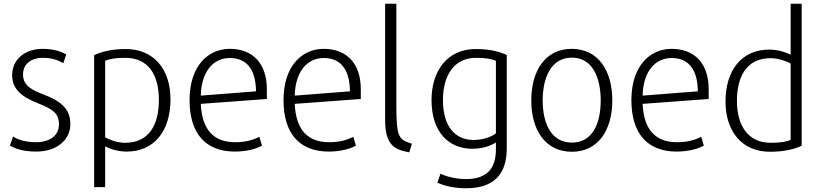

<svg xmlns="http://www.w3.org/2000/svg" viewBox="-20 -800 4396 1026"><path d="M33 -22C55 -8 101 10 174 10C284 10 356 -53 356 -137C356 -217 306 -260 213 -295C146 -320 103 -345 103 -402C103 -457 145 -491 209 -491C268 -491 302 -472 318 -462C323 -478 329 -493 334 -509C314 -522 269 -539 209 -539C108 -539 45 -478 45 -399C45 -328 89 -285 181 -249C261 -217 295 -196 295 -135C295 -74 244 -40 172 -40C106 -40 63 -60 50 -71Z M542 200V-18C565 -5 608 10 657 10C803 10 891 -99 891 -269C891 -431 801 -538 652 -538C572 -538 518 -522 483 -505V200ZM542 -66V-475C564 -485 597 -491 649 -491C769 -491 829 -406 829 -266C829 -131 775 -37 649 -37C603 -37 564 -54 542 -66Z M1235 10C1302 10 1356 -7 1380 -22L1366 -69C1343 -57 1302 -40 1237 -40C1119 -40 1059 -110 1053 -245L1406 -271V-324C1406 -459 1332 -539 1208 -539C1094 -539 993 -450 993 -265C993 -85 1080 10 1235 10ZM1208 -490C1295 -490 1347 -433 1348 -312L1053 -289C1056 -417 1119 -490 1208 -490Z M1737 10C1804 10 1858 -7 1882 -22L1868 -69C1845 -57 1804 -40 1739 -40C1621 -40 1561 -110 1555 -245L1908 -271V-324C1908 -459 1834 -539 1710 -539C1596 -539 1495 -450 1495 -265C1495 -85 1582 10 1737 10ZM1710 -490C1797 -490 1849 -433 1850 -312L1555 -289C1558 -417 1621 -490 1710 -490Z M2038 -780V-159C2038 -22 2090 0 2167 14L2181 -32C2112 -54 2098 -63 2098 -234V-780Z M2504 -5C2565 -5 2610 -25 2630 -39V-1C2630 105 2578 157 2469 157C2417 157 2363 143 2334 128L2317 176C2353 193 2405 206 2472 206C2614 206 2688 135 2688 -6V-506C2656 -521 2606 -538 2523 -538C2371 -538 2286 -423 2286 -265C2286 -93 2379 -5 2504 -5ZM2347 -265C2347 -398 2407 -491 2524 -491C2575 -491 2607 -485 2630 -475V-87C2604 -68 2561 -52 2511 -52C2413 -52 2347 -123 2347 -265Z M3036 11C3175 11 3252 -103 3252 -263C3252 -425 3175 -539 3035 -539C2896 -539 2819 -425 2819 -263C2819 -103 2896 11 3036 11ZM3036 -492C3147 -492 3190 -384 3190 -263C3190 -141 3147 -38 3036 -38C2925 -38 2880 -141 2880 -263C2880 -384 2924 -492 3036 -492Z M3596 10C3663 10 3717 -7 3741 -22L3727 -69C3704 -57 3663 -40 3598 -40C3480 -40 3420 -110 3414 -245L3767 -271V-324C3767 -459 3693 -539 3569 -539C3455 -539 3354 -450 3354 -265C3354 -85 3441 10 3596 10ZM3569 -490C3656 -490 3708 -433 3709 -312L3414 -289C3417 -417 3480 -490 3569 -490Z M4095 11C4174 11 4230 -5 4264 -21V-780H4205V-508C4178 -521 4138 -535 4090 -535C3946 -535 3857 -427 3857 -258C3857 -97 3945 11 4095 11ZM4097 -489C4142 -489 4181 -473 4205 -461V-53C4185 -43 4152 -37 4098 -37C3979 -37 3918 -127 3918 -261C3918 -379 3962 -489 4097 -489Z"/></svg>

Font: Repo Light
Style: Regular
Weight: 300
Designer: Stefan Peev
Foundry: Context Ltd
Version: Version 001.502